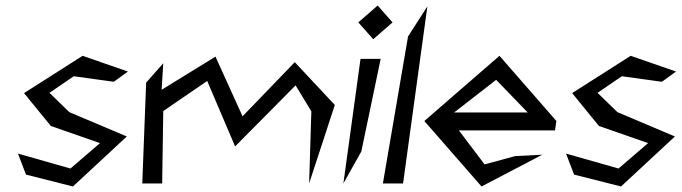

<svg xmlns="http://www.w3.org/2000/svg" viewBox="-20 -664 2467 695"><path d="M164 -208 342 -146 235 -54 45 -108 74 -32 244 11 439 -170 231 -258 159 -328 247 -388 392 -368 443 -405 279 -462 67 -327Z M1107 -261 1099 0 1192 -284 1047 -439 858 -243 760 -459 565 -339 571 -435 509 -365 495 0H567L571 -262L730 -371L831 -134L1050 -355Z M1277 -583 1331 -522 1401 -583 1347 -644ZM1288 -116 1358 -451H1285L1223 0Z M1366 0H1439L1527 -641L1457 -532Z M1641 -192H1989L1994 -226L1788 -462L1516 -226L1723 11L1943 -104L1845 -99L1734 -69ZM1890 -257H1624L1776 -375Z M2148 -208 2326 -146 2219 -54 2029 -108 2058 -32 2228 11 2423 -170 2215 -258 2143 -328 2231 -388 2376 -368 2427 -405 2263 -462 2051 -327Z"/></svg>

Font: Stormblade
Style: Obl
Weight: 400
Designer: Mew Too
Foundry: Cannot Into Space Fonts
Version: Version 0.77